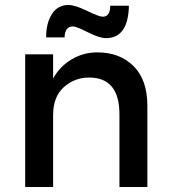

<svg xmlns="http://www.w3.org/2000/svg" viewBox="-20 -750 686 770"><path d="M193 -288V0H81V-532H193V-435Q220 -484 267.5 -512Q315 -540 370 -540Q460 -540 515.5 -485Q571 -430 571 -326V0H459V-292Q459 -439 337 -439Q279 -439 236 -400.5Q193 -362 193 -288ZM405 -597Q379 -597 332.5 -620.5Q286 -644 273 -644Q240 -644 239 -600H165Q165 -658 188.5 -694Q212 -730 254 -730Q281 -730 329 -706.5Q377 -683 392 -683Q422 -683 422 -727H497Q494 -597 405 -597Z"/></svg>

Font: Montserrat Alternates
Style: Regular
Weight: 400
Designer: Julieta Ulanovsky
Foundry: Julieta Ulanovsky
Version: Version 2.001